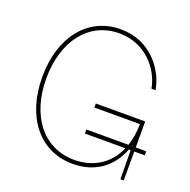

<svg xmlns="http://www.w3.org/2000/svg" viewBox="-131 -865 994 1003"><g transform="rotate(20 365.5 -363.5)"><path d="M376 9.8C498 9.8 586.4 -54.2 627 -161.1H637.2L638.7 0H657.2V-161.1H715.8V-183.6H657.2V-328.1H382.8V-305.7H636.2C635.7 -260.7 628.9 -219.7 616.7 -183.6H382.8V-161.1H607.9C567.4 -67.4 485.4 -12.7 376 -12.7C204.6 -12.7 94.7 -155.8 94.7 -363.3C94.7 -573.7 206.5 -714.8 374 -714.8C522.9 -714.8 612.3 -599.1 629.4 -500H652.3C634.8 -603.5 543.5 -737.3 374 -737.3C193.4 -737.3 72.3 -587.4 72.3 -363.3C72.3 -141.1 191.9 9.8 376 9.8ZM634.8 -183.6 637.2 -192.4V-183.6Z"/></g></svg>

Font: Raveo Thin
Style: Regular
Weight: 100
Designer: Jakub Foglar, Rasmus Andersson (Inter)
Foundry: Jakubfoglar.com
Version: Version 1.100;Glyphs 3.2.3 (3260)